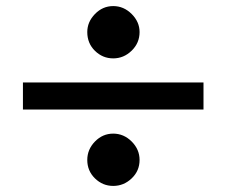

<svg xmlns="http://www.w3.org/2000/svg" viewBox="-20 -594 752 638"><path d="M270 -487.5Q270 -521.2 295.6 -547.5Q321.2 -573.8 356.2 -573.8Q391.2 -573.8 417.5 -547.5Q443.8 -521.2 443.8 -487.5Q443.8 -451.2 417.5 -425.6Q391.2 -400 356.2 -400Q321.2 -400 295.6 -425Q270 -450 270 -487.5ZM56.2 -230V-320H656.2V-230ZM270 -62.5Q270 -97.5 295.6 -123.8Q321.2 -150 356.2 -150Q391.2 -150 417.5 -123.8Q443.8 -97.5 443.8 -62.5Q443.8 -26.2 417.5 -1.2Q391.2 23.8 356.2 23.8Q321.2 23.8 295.6 -1.2Q270 -26.2 270 -62.5Z"/></svg>

Font: Now Black
Style: Regular
Weight: 900
Designer: Alfredo Marco Pradil
Foundry: Alfredo Marco Pradil
Version: Version 1.002;PS 001.002;hotconv 1.0.88;makeotf.lib2.5.64775